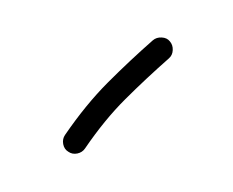

<svg xmlns="http://www.w3.org/2000/svg" viewBox="-37 -784 335 276"><g transform="rotate(10 130.0 -646.5)"><path d="M192.4 -736.8Q197.8 -732.4 198.7 -725.1Q199.7 -717.8 195.3 -712.4Q168 -678.2 143.8 -643.8Q119.6 -609.4 99.1 -564Q96.2 -557.6 89.4 -554.9Q82.5 -552.2 76.2 -555.2Q69.8 -557.6 67.1 -564.7Q64.5 -571.8 67.4 -578.1Q89.4 -626.5 115 -663.1Q140.6 -699.7 168 -733.9Q172.4 -739.3 179.9 -740.2Q187.5 -741.2 192.4 -736.8Z"/></g></svg>

Font: Mikhak-DS2-FD Light
Style: Regular
Weight: 300
Designer: Amin Abedi
Version: Version 3.2